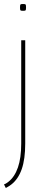

<svg xmlns="http://www.w3.org/2000/svg" viewBox="-29 -731 221 959"><path d="M97 -530V-14Q97 64 79.5 114Q62 164 27 191Q23 194 18.5 197Q14 200 9.5 202.5Q5 205 0 208L-9 190Q-3 188 2.5 184.5Q8 181 13 177Q44 153 60.5 105.5Q77 58 77 -14V-530ZM86 -677Q75 -677 73 -679.5Q71 -682 71 -694Q71 -706 73 -708.5Q75 -711 86 -711Q97 -711 99 -708.5Q101 -706 101 -694Q101 -682 99 -679.5Q97 -677 86 -677Z"/></svg>

Font: Georama ExtraCondensed Thin Thin
Style: Regular
Weight: 250
Version: Version 1.001